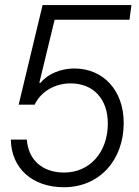

<svg xmlns="http://www.w3.org/2000/svg" viewBox="-20 -748 563 779"><path d="M239.3 11.7C381.3 11.7 481.9 -95.7 481.9 -249.5C481.9 -380.4 399.9 -470.2 281.2 -470.2C227.5 -470.2 172.4 -447.8 145 -412.1H139.6L201.7 -668H505.4L513.2 -727.5H152.8L55.7 -323.2H120.6C146 -377 203.1 -409.7 266.6 -409.7C358.4 -409.7 417.5 -346.7 417.5 -247.1C417.5 -129.9 343.8 -47.9 240.2 -47.9C152.3 -47.9 94.7 -99.1 88.9 -181.6H23.9C25.9 -65.9 110.4 11.7 239.3 11.7Z"/></svg>

Font: Guggenheim Sans Display Light
Style: Italic
Weight: 300
Italic angle: -7°
Designer: Modified by Tom Baber under direction of Pentagram Design 2023
Foundry: rsms
Version: Version 1.001;Glyphs 3.1.2 (3151)